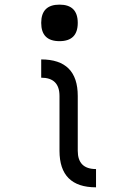

<svg xmlns="http://www.w3.org/2000/svg" viewBox="-20 -801 587 821"><path d="M156.2 -468.8V-546.9Q312.5 -546.9 312.5 -390.6V-156.2Q312.5 -78.1 390.6 -78.1V0Q234.4 0 234.4 -156.2V-390.6Q234.4 -468.8 156.2 -468.8ZM156.2 -703.1Q156.2 -781.2 234.4 -781.2Q312.5 -781.2 312.5 -703.1Q312.5 -625 234.4 -625Q156.2 -625 156.2 -703.1Z"/></svg>

Font: Luculent
Style: Regular
Weight: 400
Monospace: yes
Designer: Andrew Kensler
Version: Version 1.0.0-845fa02f9341